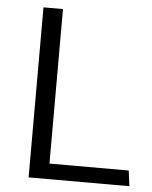

<svg xmlns="http://www.w3.org/2000/svg" viewBox="-50 -722 607 765"><g transform="rotate(5 253.0 -340.0)"><path d="M488 -62H171V-680H93V0H496Z"/></g></svg>

Font: Catamaran Thin
Style: Regular
Weight: 400
Version: Version 2.000